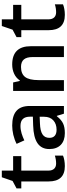

<svg xmlns="http://www.w3.org/2000/svg" viewBox="646 -1346 710 2041"><g transform="rotate(-90 1000.5 -325.0)"><path d="M283.2 -83C238.3 -83 208 -108.9 208 -164.1V-453.1H361.8V-540H208V-660.2H137.2L98.1 -545.9L19 -503.9V-453.1H92.8V-162.1C92.8 -47.4 147 9.8 255.9 9.8C298.8 9.8 341.8 1.5 367.2 -9.8V-96.2C339.4 -87.4 311 -83 283.2 -83Z M895 0V-363.8C895 -492.2 824.2 -549.8 687 -549.8C656.2 -549.8 623 -545.9 588.4 -538.1C553.7 -529.8 521.5 -518.1 492.2 -502.9L529.3 -420.9C576.2 -442.9 627 -461.9 682.1 -461.9C750 -461.9 781.2 -427.7 781.2 -358.9V-330.1L688 -327.1C518.6 -321.8 437 -266.1 437 -154.8C437 -49.8 500 9.8 606 9.8C647.5 9.8 681.2 3.9 707.5 -8.3C733.9 -20 760.3 -42.5 786.1 -75.2H790L813 0ZM642.1 -78.1C585 -78.1 556.2 -105.5 556.2 -153.8C556.2 -220.2 603 -251 710.9 -254.9L780.3 -257.8V-210.9C780.3 -168.9 767.6 -136.2 742.7 -113.3C717.3 -89.8 683.6 -78.1 642.1 -78.1Z M1530.3 -352.1C1530.3 -483.9 1465.3 -549.8 1335.9 -549.8C1263.2 -549.8 1199.7 -520.5 1167 -469.2H1161.1L1145 -540H1055.2V0H1169.9V-269C1169.9 -336.4 1181.2 -384.3 1203.6 -413.1C1226.1 -441.9 1261.7 -456.1 1310.1 -456.1C1382.8 -456.1 1415 -415.5 1415 -332V0H1530.3Z M1891.1 -83C1846.2 -83 1815.9 -108.9 1815.9 -164.1V-453.1H1969.7V-540H1815.9V-660.2H1745.1L1706.1 -545.9L1627 -503.9V-453.1H1700.7V-162.1C1700.7 -47.4 1754.9 9.8 1863.8 9.8C1906.7 9.8 1949.7 1.5 1975.1 -9.8V-96.2C1947.3 -87.4 1918.9 -83 1891.1 -83Z"/></g></svg>

Font: Sahel SemiBold
Style: Bold
Weight: 600
Foundry: Saber Rastikerdar (saber.rastikerdar@gmail.com)
Version: Version 3.4.0